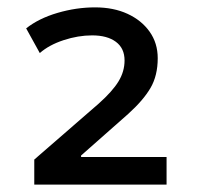

<svg xmlns="http://www.w3.org/2000/svg" viewBox="-20 -730 540 521"><path d="M73 -229V-297L248 -449Q285 -482 301.5 -509Q318 -536 318 -566Q318 -599 294.5 -616.5Q271 -634 230 -634Q192 -634 152.5 -621Q113 -608 88 -586L51 -653Q85 -680 136 -695Q187 -710 238 -710Q288 -710 326 -692.5Q364 -675 386 -644Q408 -613 408 -572Q408 -525 388.5 -491.5Q369 -458 328 -421L200 -308V-304H432V-229Z"/></svg>

Font: Nunito Sans 6pt SemiBold
Style: Regular
Weight: 600
Version: Version 3.101;gftools[0.9.27]